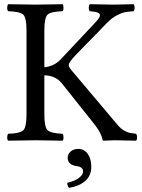

<svg xmlns="http://www.w3.org/2000/svg" viewBox="-20 -667 677 913"><path d="M352.1 41Q379.9 41 397 64.5Q414.1 87.9 414.1 127Q414.1 168.9 384.5 194.1Q355 219.2 308.1 226.1Q300.3 218.3 299.8 202.1Q335 194.3 355 179.2Q375 164.1 375 148.9Q375 126 344.2 123Q302.2 116.2 301.8 84Q301.8 65.9 315.9 53.5Q330.1 41 352.1 41ZM190.9 -122.1Q190.9 -62 206.5 -47.6Q222.2 -33.2 277.8 -30.8Q281.7 -25.9 282 -13.9Q282.2 -2 277.8 2Q188 0 148.9 0Q108.9 0 19 2Q14.2 -2 14.2 -13.9Q14.2 -25.9 19 -30.8Q75.2 -32.7 90.6 -47.4Q106 -62 106 -122.1V-522.9Q106 -583 90.6 -597.4Q75.2 -611.8 19 -613.8Q14.2 -617.7 14.2 -629.9Q14.2 -642.1 19 -647Q108.9 -645 147.9 -645Q186 -645 277.8 -647Q281.7 -642.1 282 -630.1Q282.2 -618.2 277.8 -613.8Q221.7 -611.8 206.3 -597.4Q190.9 -583 190.9 -522.9V-347.2Q237.3 -351.1 270 -386.2L435.1 -562Q450.2 -578.1 454.1 -588.6Q458 -599.1 450 -604Q441.9 -608.9 433.3 -610.4Q424.8 -611.8 407.2 -613.8Q402.3 -617.7 402.1 -629.9Q401.9 -642.1 407.2 -647Q481.4 -645 520 -645Q553.2 -645 615.2 -647Q620.1 -642.1 620.1 -630.1Q620.1 -618.2 615.2 -613.8Q589.4 -611.8 573.7 -608.9Q558.1 -606 534.7 -593.5Q511.2 -581.1 488.8 -558.1L341.8 -407.2Q306.6 -371.1 307.1 -357.9Q307.1 -348.1 319.8 -333L539.1 -73.2Q553.2 -56.2 569.6 -46.6Q585.9 -37.1 596.9 -35.2Q607.9 -33.2 627 -30.8Q631.8 -25.9 631.8 -13.9Q631.8 -2 627 2Q561 0 525.9 0Q511.7 0 472.2 2Q468.3 2 466.8 -3.9Q462.9 -31.7 431.2 -73.2L273.9 -271Q245.1 -307.1 190.9 -309.1Z"/></svg>

Font: Linux Libertine
Style: Regular
Weight: 400
Designer: Philipp H. Poll
Foundry: Philipp H. Poll
Version: Version 5.3.0 ; ttfautohint (v0.9)